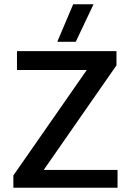

<svg xmlns="http://www.w3.org/2000/svg" viewBox="-20 -885 615 905"><path d="M250 -688 325 -865H421L337 -688ZM43 0V-58L389 -555H60V-644H529V-577L186 -84H534V0Z"/></svg>

Font: Kanit
Style: Regular
Weight: 400
Designer: Katatrad Team
Foundry: CadsonDemak
Version: Version 2.000; ttfautohint (v1.8.3)